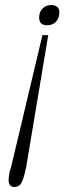

<svg xmlns="http://www.w3.org/2000/svg" viewBox="-20 -524 279 760"><path d="M135 -454Q135 -477 148.5 -490.5Q162 -504 183 -504Q198 -504 206.5 -496.5Q215 -489 215 -475Q215 -452 201.5 -438Q188 -424 167 -424Q135 -424 135 -454ZM14 188Q14 181 18 157Q19 150 23 141L148 -385H171L83 141Q81 145 79 157Q72 188 63.5 202Q55 216 37 216Q14 216 14 188Z"/></svg>

Font: Trirong ExtraLight
Style: Italic
Weight: 275
Italic angle: -12°
Designer: Katatrad Team
Foundry: CadsonDemak
Version: Version 1.003